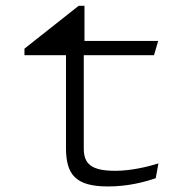

<svg xmlns="http://www.w3.org/2000/svg" viewBox="-20 -644 660 675"><path d="M66 -450H212V-124C212 -31 245 11.5 359.5 11.5C429.5 11.5 486 -3.5 527.5 -17.5L537 -69.5C502 -58.5 442 -43.5 385.5 -43.5C299 -43.5 274.5 -69 274.5 -122.5V-450H521.5L536 -500H277V-623.5H256.5L66 -473Z"/></svg>

Font: Monaspace Argon ExtraLight
Style: Regular
Weight: 200
Designer: Riley Cran & the Lettermatic Team
Foundry: Lettermatic
Version: Version 1.000 (Monaspace Argon)